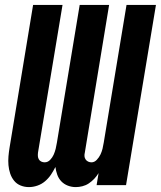

<svg xmlns="http://www.w3.org/2000/svg" viewBox="-20 -755 656 783"><path d="M98 8Q80 8 64 1.5Q48 -5 37.5 -18Q27 -31 21.5 -47.5Q16 -64 14.5 -81.5Q13 -99 14.5 -117Q16 -135 19 -153L115 -735H235L135 -133Q134 -125 134.5 -118Q135 -111 138.5 -105Q142 -99 148.5 -96Q155 -93 162 -93Q175 -93 184.5 -103Q194 -113 199 -124.5Q204 -136 207 -148Q210 -160 212 -173L305 -735H425L326 -133Q324 -125 324.5 -118Q325 -111 329 -105Q333 -99 339.5 -96Q346 -93 353 -93Q365 -93 374.5 -103Q384 -113 389.5 -124.5Q395 -136 398 -148Q401 -160 403 -173L496 -735H616L494 0H374L382 -49Q374 -36 364 -25.5Q354 -15 342 -7Q330 1 316 4.5Q302 8 289 8Q272 8 256.5 2Q241 -4 230 -15.5Q219 -27 213.5 -42.5Q208 -58 206 -74Q198 -58 188 -43Q178 -28 164 -16Q150 -4 132.5 2Q115 8 98 8Z"/></svg>

Font: Iosevka Curly Extended Oblique
Style: Bold
Weight: 700
Width: 7
Italic angle: -9°
Monospace: yes
Designer: Belleve Invis
Foundry: Belleve Invis
Version: Version 11.1.0; ttfautohint (v1.8.3)